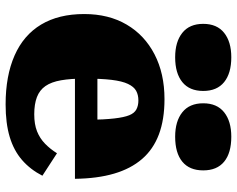

<svg xmlns="http://www.w3.org/2000/svg" viewBox="-100 -732 844 684"><g transform="rotate(90 322.0 -390.0)"><path d="M304 -692Q304 -643 272.5 -617.5Q241 -592 184 -592Q129 -592 97 -617.5Q65 -643 65 -692Q65 -741 97 -766.5Q129 -792 184 -792Q241 -792 272.5 -766.5Q304 -741 304 -692ZM587 -692Q587 -643 556 -617.5Q525 -592 467 -592Q412 -592 380 -617.5Q348 -643 348 -692Q348 -741 380 -766.5Q412 -792 467 -792Q525 -792 556 -766.5Q587 -741 587 -692ZM260 -269Q260 -220 266 -185.5Q272 -151 286.5 -130Q301 -109 326 -99.5Q351 -90 387 -90Q423 -90 448 -100Q473 -110 492 -128.5Q511 -147 526 -171L606 -119Q584 -76 550 -46.5Q516 -17 467.5 -2.5Q419 12 352 12Q250 12 177.5 -20Q105 -52 67.5 -114.5Q30 -177 30 -268Q30 -355 67.5 -419Q105 -483 173.5 -518.5Q242 -554 333 -554Q406 -554 459 -534Q512 -514 546.5 -474Q581 -434 598.5 -374.5Q616 -315 617 -235H204V-315H425L407 -283Q406 -340 402 -375Q398 -410 390.5 -428.5Q383 -447 369.5 -454Q356 -461 338 -461Q318 -461 303.5 -453Q289 -445 279 -424Q269 -403 264.5 -365.5Q260 -328 260 -269Z"/></g></svg>

Font: Roboto Serif Black
Style: Regular
Weight: 900
Designer: Greg Gazdowicz
Foundry: Commercial Type
Version: Version 1.008